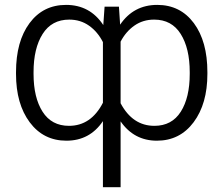

<svg xmlns="http://www.w3.org/2000/svg" viewBox="-20 -573 926 796"><path d="M406.7 203.1V-70.8Q352.1 10.3 255.4 10.3Q160.2 10.3 103.3 -65.9Q46.4 -142.1 46.4 -266.6V-273.9Q46.4 -401.4 102.5 -477.1Q158.7 -552.7 253.9 -552.7Q353 -552.7 408.2 -469.2L413.6 -545.4H473.1L478 -470.7Q533.7 -552.7 631.8 -552.7Q727.5 -552.7 783.7 -477.1Q839.8 -401.4 839.8 -273.9V-266.6Q839.8 -142.6 782.7 -66.2Q725.6 10.3 630.4 10.3Q535.6 10.3 480 -69.8V203.1ZM119.1 -273.9V-266.6Q119.1 -168.5 156.5 -109.9Q193.8 -51.3 266.1 -51.3Q357.4 -51.3 406.7 -147V-398.4Q384.8 -441.4 349.1 -466.6Q313.5 -491.7 267.1 -491.7Q194.3 -491.7 156.7 -432.1Q119.1 -372.6 119.1 -273.9ZM766.6 -266.6V-273.9Q766.6 -372.6 729.2 -432.1Q691.9 -491.7 619.1 -491.7Q572.8 -491.7 537.4 -467Q502 -442.4 480 -400.4V-145Q529.8 -51.3 620.1 -51.3Q692.4 -51.3 729.5 -109.9Q766.6 -168.5 766.6 -266.6Z"/></svg>

Font: Interop Light
Style: Regular
Weight: 300
Designer: Rasmus Andersson, Google, Jang Haemin
Foundry: jhaemin
Version: Version 1.007